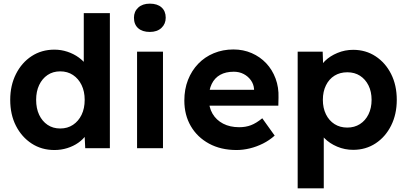

<svg xmlns="http://www.w3.org/2000/svg" viewBox="-20 -812 2230 1052"><path d="M36 -265Q36 -344 67.5 -406.5Q99 -469 153.5 -504.5Q208 -540 278 -540Q315 -540 349.5 -528.5Q384 -517 411.5 -497Q439 -477 456 -452.5Q473 -428 475 -402L439 -395V-740H582V0H447L441 -122L469 -119Q467 -94 451 -71Q435 -48 408.5 -29.5Q382 -11 348.5 -0.5Q315 10 278 10Q208 10 153.5 -25.5Q99 -61 67.5 -122.5Q36 -184 36 -265ZM444 -265Q444 -311 427 -346Q410 -381 380 -401Q350 -421 310 -421Q270 -421 240.5 -401Q211 -381 194.5 -346Q178 -311 178 -265Q178 -218 194.5 -183Q211 -148 240.5 -128Q270 -108 310 -108Q350 -108 380 -128Q410 -148 427 -183Q444 -218 444 -265Z M731 0V-529H873V0ZM714 -715Q714 -749 737.5 -770.5Q761 -792 801 -792Q842 -792 865 -771.5Q888 -751 888 -715Q888 -681 864.5 -659Q841 -637 801 -637Q760 -637 737 -657.5Q714 -678 714 -715Z M990 -261Q990 -323 1010 -374Q1030 -425 1066 -462.5Q1102 -500 1151.5 -520.5Q1201 -541 1259 -541Q1313 -541 1359 -521Q1405 -501 1438.5 -465.5Q1472 -430 1490 -381.5Q1508 -333 1506 -277L1505 -233H1080L1057 -320H1388L1372 -302V-324Q1370 -351 1354.5 -372.5Q1339 -394 1315 -406.5Q1291 -419 1261 -419Q1217 -419 1186.5 -402Q1156 -385 1140 -352Q1124 -319 1124 -272Q1124 -224 1144.5 -189Q1165 -154 1202.5 -134.5Q1240 -115 1291 -115Q1326 -115 1355 -126Q1384 -137 1417 -164L1485 -69Q1456 -43 1421 -25.5Q1386 -8 1349 1Q1312 10 1276 10Q1190 10 1125.5 -25Q1061 -60 1025.5 -121Q990 -182 990 -261Z M1611 220V-529H1748L1752 -410L1726 -419Q1733 -451 1760.5 -478Q1788 -505 1829 -522Q1870 -539 1915 -539Q1984 -539 2038 -503.5Q2092 -468 2123 -406.5Q2154 -345 2154 -265Q2154 -186 2123 -124Q2092 -62 2038 -26.5Q1984 9 1915 9Q1869 9 1827.5 -8.5Q1786 -26 1757.5 -55Q1729 -84 1721 -117L1754 -131V220ZM2016 -265Q2016 -310 1999 -344Q1982 -378 1952.5 -397Q1923 -416 1883 -416Q1843 -416 1813 -397.5Q1783 -379 1766 -344.5Q1749 -310 1749 -265Q1749 -220 1766 -185.5Q1783 -151 1813 -132Q1843 -113 1883 -113Q1922 -113 1952 -132Q1982 -151 1999 -185.5Q2016 -220 2016 -265Z"/></svg>

Font: Mach SemiBold
Style: Regular
Weight: 600
Version: Version 1.002